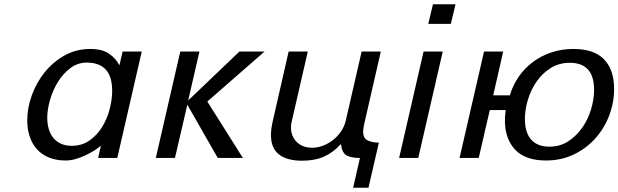

<svg xmlns="http://www.w3.org/2000/svg" viewBox="-20 -742 2905 902"><path d="M108 -177Q108 -235 129.5 -294.5Q151 -354 190 -402.5Q229 -451 283.5 -481.5Q338 -512 404 -512Q460 -512 492 -490Q524 -468 541 -435L556 -500H646L531 0H441L454 -58Q442 -47 423 -35Q404 -23 381.5 -12.5Q359 -2 335.5 5Q312 12 289 12Q244 12 210 -2Q176 -16 153.5 -41Q131 -66 119.5 -100.5Q108 -135 108 -177ZM202 -189Q202 -162 208.5 -138Q215 -114 229 -96Q243 -78 265 -67.5Q287 -57 317 -57Q365 -57 400.5 -82Q436 -107 459.5 -145Q483 -183 495 -228.5Q507 -274 507 -315Q507 -383 476.5 -415.5Q446 -448 388 -448Q345 -448 310.5 -422Q276 -396 252 -357Q228 -318 215 -272.5Q202 -227 202 -189Z M827 -500H917L864 -270L1105 -500H1223L954 -265L1121 0H1003L860 -250L802 0H712Z M1336 -500H1426L1350 -169Q1347 -156 1347 -143Q1347 -102 1374 -75Q1401 -48 1447 -48Q1473 -48 1498.5 -58Q1524 -68 1545.5 -85Q1567 -102 1583 -126Q1599 -150 1605 -178L1679 -500H1769L1690 -155Q1688 -146 1687 -137.5Q1686 -129 1686 -123Q1686 -93 1707 -82.5Q1728 -72 1760 -72L1711 140H1639L1671 0Q1629 0 1608 -12Q1587 -24 1582 -64H1580Q1546 -26 1502.5 -6.5Q1459 13 1400 13Q1328 13 1290.5 -16.5Q1253 -46 1253 -107Q1253 -122 1255 -138Q1257 -154 1261 -171Z M1992 -630 2014 -722H2120L2098 -630ZM1855 0 1970 -500H2060L1945 0Z M2254 -500H2344L2297 -294H2375Q2389 -341 2416.5 -381Q2444 -421 2482.5 -450Q2521 -479 2569.5 -495.5Q2618 -512 2674 -512Q2771 -512 2818 -463Q2865 -414 2865 -324Q2865 -260 2842 -199.5Q2819 -139 2777 -92Q2735 -45 2676 -16.5Q2617 12 2545 12Q2448 12 2400 -39Q2352 -90 2352 -176Q2352 -187 2353 -199Q2354 -211 2356 -225H2281L2229 0H2139ZM2446 -184Q2446 -119 2475.5 -86Q2505 -53 2561 -53Q2612 -53 2651 -79Q2690 -105 2717 -144.5Q2744 -184 2757.5 -231Q2771 -278 2771 -320Q2771 -447 2657 -447Q2606 -447 2566.5 -422Q2527 -397 2500.5 -358.5Q2474 -320 2460 -273.5Q2446 -227 2446 -184Z"/></svg>

Font: Perun
Style: Italic
Weight: 400
Italic angle: -12°
Foundry: Copyright (c) Stefan Peev, Context Ltd, 2016
Version: Version 1.027